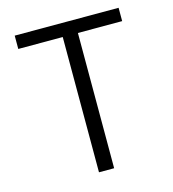

<svg xmlns="http://www.w3.org/2000/svg" viewBox="-108 -815 816 905"><g transform="rotate(-15 300.0 -362.5)"><path d="M263.5 -660H46.5V-725H553.5V-660H337.5V0H263.5Z"/></g></svg>

Font: JuliaMono Light
Style: Regular
Weight: 300
Monospace: yes
Designer: cormullion
Foundry: corm
Version: Version 0.054; ttfautohint (v1.8.4)